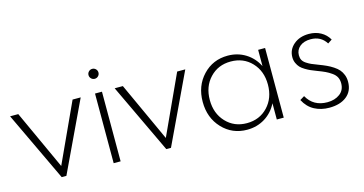

<svg xmlns="http://www.w3.org/2000/svg" viewBox="-69 -924 2352 1239"><g transform="rotate(-15 1106.5 -304.5)"><path d="M0 -465.3H54.7L235.8 -70.3L417.5 -465.3H471.7L251.5 0H220.2Z M613.8 0H567.4V-465.3H613.8ZM567.4 -567.4Q557.6 -577.1 557.6 -590.8Q557.6 -604.5 567.4 -614.3Q577.1 -624 590.8 -624Q604.5 -624 614.3 -614.3Q624 -604.5 624 -590.8Q624 -577.1 614.3 -567.4Q604.5 -557.6 590.8 -557.6Q577.1 -557.6 567.4 -567.4Z M698.7 -465.3H753.4L934.6 -70.3L1116.2 -465.3H1170.4L950.2 0H918.9Z M1457 14.6Q1357.4 14.6 1291 -55.9Q1224.6 -126.5 1224.6 -232.9Q1224.6 -339.4 1291 -409.7Q1357.4 -480 1457 -480Q1522.5 -480 1575.2 -447.5Q1627.9 -415 1657.2 -356.9V-465.3H1703.6V0H1657.2V-108.4Q1627.9 -50.3 1575.2 -17.8Q1522.5 14.6 1457 14.6ZM1465.8 -26.9Q1550.8 -26.9 1605.5 -85Q1660.2 -143.1 1660.2 -232.9Q1660.2 -323.2 1605.5 -380.9Q1550.8 -438.5 1465.8 -438.5Q1381.3 -438.5 1326.7 -380.6Q1272 -322.8 1272 -232.9Q1272 -143.1 1326.7 -85Q1381.3 -26.9 1465.8 -26.9Z M1836.4 -82 1866.2 -100.1Q1909.2 -22.9 2002.4 -22.9Q2052.2 -22.9 2085.7 -47.9Q2119.1 -72.8 2119.1 -118.7Q2119.1 -141.6 2110.1 -159.2Q2101.1 -176.8 2080.8 -190.9Q2060.5 -205.1 2040.8 -214.4Q2021 -223.6 1987.3 -236.3Q1964.4 -245.1 1949.7 -251.5Q1935.1 -257.8 1915.8 -269.3Q1896.5 -280.8 1885.3 -292.7Q1874 -304.7 1866 -322.5Q1857.9 -340.3 1857.9 -361.8Q1857.9 -412.6 1897.5 -446.3Q1937 -480 1999 -480Q2043 -480 2077.9 -460.9Q2112.8 -441.9 2132.8 -406.7L2104.5 -388.2Q2069.8 -443.8 2001.5 -443.8Q1956.1 -443.8 1929 -421.4Q1901.9 -398.9 1901.9 -362.8Q1901.9 -344.7 1908.9 -331.3Q1916 -317.9 1932.6 -306.9Q1949.2 -295.9 1964.6 -289.1Q1980 -282.2 2008.8 -271.5Q2038.6 -260.3 2059.3 -250.7Q2080.1 -241.2 2101.3 -227.3Q2122.6 -213.4 2135.5 -198.5Q2148.4 -183.6 2156.5 -162.8Q2164.6 -142.1 2164.6 -117.2Q2164.6 -54.2 2121.3 -19.8Q2078.1 14.6 2005.4 14.6Q1950.2 14.6 1906.2 -8.8Q1862.3 -32.2 1836.4 -82Z"/></g></svg>

Font: Spartan MB Light
Style: Regular
Weight: 300
Designer: Matt Bailey, Mirko Velimirovic
Foundry: Matt Bailey
Version: Version 1.005